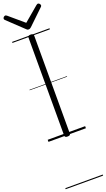

<svg xmlns="http://www.w3.org/2000/svg" viewBox="-301 -1253 965 1749"><g transform="rotate(-20 181.5 -378.5)"><path d="M181 14Q167 14 160.5 9.5Q154 5 154 -5V-955Q154 -965 160.5 -969.5Q167 -974 181 -974Q195 -974 202 -969.5Q209 -965 209 -955V-5Q209 5 202.5 9.5Q196 14 181 14ZM340 -1216Q348 -1216 355 -1208.5Q362 -1201 362 -1192Q362 -1190 361.5 -1187Q361 -1184 357 -1180L207 -1036Q201 -1032 196 -1028Q191 -1024 181 -1024Q172 -1024 167 -1028Q162 -1032 157 -1037L6 -1180Q2 -1184 1 -1187.5Q0 -1191 0 -1193Q0 -1202 8 -1209Q16 -1216 23 -1216Q28 -1216 31.5 -1213.5Q35 -1211 40 -1208L181 -1088L323 -1208Q328 -1211 331.5 -1213.5Q335 -1216 340 -1216ZM0 449H363V459H0ZM0 -20H363V0H0ZM0 -505H363V-500H0ZM0 -969H363V-959H0Z"/></g></svg>

Font: Playwrite IT Trad Guides
Style: Regular
Weight: 400
Designer: Veronika Burian, José Scaglione
Foundry: TypeTogether
Version: Version 1.003